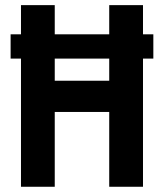

<svg xmlns="http://www.w3.org/2000/svg" viewBox="-20 -713 626 733"><path d="M20.5 -489.3V-582H565.4V-489.3ZM397 0V-693.4H525.9V0ZM60.1 0V-693.4H189V0ZM80.6 -285.6V-404.8H507.8V-285.6Z"/></svg>

Font: Cascadia Mono PL
Style: Regular
Weight: 400
Monospace: yes
Designer: Aaron Bell
Foundry: Saja Typeworks
Version: Version 2102.003